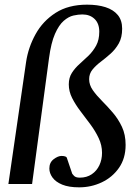

<svg xmlns="http://www.w3.org/2000/svg" viewBox="-20 -781 582 815"><path d="M116.2 0H15.6L90.8 -518.1Q100.1 -580.1 130.9 -635.7Q161.6 -691.4 215.8 -726.3Q270 -761.2 349.6 -761.2Q394.5 -761.2 428 -750.5Q461.4 -739.7 480 -717.3Q498.5 -694.8 498.5 -659.2Q498.5 -622.1 484.4 -596.9Q470.2 -571.8 449.5 -553.2Q428.7 -534.7 407.7 -518.8Q386.7 -502.9 372.6 -485.6Q358.4 -468.3 358.4 -444.8Q358.4 -420.4 374 -398.2Q389.6 -376 412.8 -352.8Q436 -329.6 459 -302.7Q481.9 -275.9 497.6 -242.7Q513.2 -209.5 513.2 -166Q513.2 -108.9 485.1 -68.6Q457 -28.3 412.1 -7.1Q367.2 14.2 315.9 14.2Q272 14.2 244.1 2.7Q216.3 -8.8 202.9 -27.3Q189.5 -45.9 189.5 -65.9Q189.5 -91.3 207.8 -105.2Q226.1 -119.1 241.2 -119.1Q263.2 -119.1 264.6 -108.4L286.6 -43.5Q286.6 -43.5 293.7 -35.2Q300.8 -26.9 318.8 -26.9Q348.1 -26.9 369.4 -41.3Q390.6 -55.7 401.9 -79.6Q413.1 -103.5 413.1 -132.3Q413.1 -164.6 398.9 -194.6Q384.8 -224.6 363.8 -252.9Q342.8 -281.2 321.5 -309.1Q300.3 -336.9 286.1 -365Q272 -393.1 272 -422.9Q272 -451.2 285.2 -471.7Q298.3 -492.2 317.6 -509.3Q336.9 -526.4 356 -544.9Q375 -563.5 388.2 -587.6Q401.4 -611.8 401.4 -646.5Q401.4 -681.2 381.6 -700.4Q361.8 -719.7 329.6 -719.7Q312.5 -719.7 291.7 -715.1Q271 -710.4 250.5 -692.6Q230 -674.8 213.4 -637.2Q196.8 -599.6 188 -533.7Z"/></svg>

Font: Gelasio
Style: Italic
Weight: 400
Italic angle: -8.5°
Designer: Eben Sorkin
Foundry: Eben Sorkin
Version: Version 1.008